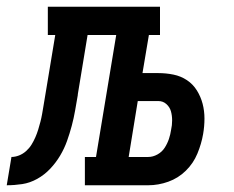

<svg xmlns="http://www.w3.org/2000/svg" viewBox="-76 -550 696 570"><path d="M-56 0 -42 -84Q-31 -84 -19.5 -88.5Q-8 -93 1.5 -101.5Q11 -110 17.5 -120.5Q24 -131 29 -142.5Q34 -154 37.5 -165.5Q41 -177 44 -188.5Q47 -200 49 -211.5Q51 -223 53 -235Q55 -247 57 -259Q59 -271 61 -283L88 -446H66V-530H399V-446H366L347 -333H394Q417 -333 439 -328.5Q461 -324 479 -312Q497 -300 508.5 -281.5Q520 -263 525.5 -242Q531 -221 531 -198Q531 -175 527 -152Q522 -123 510 -94Q498 -65 475.5 -43Q453 -21 423.5 -10.5Q394 0 364 0H176V-84H209L269 -446H184L155 -270Q155 -270 155 -270Q155 -270 155 -269V-268Q151 -245 147 -222Q143 -199 137 -176.5Q131 -154 123 -131.5Q115 -109 102.5 -88Q90 -67 73 -49Q56 -31 34.5 -19Q13 -7 -10 -3.5Q-33 0 -56 0ZM364 -84Q378 -84 391.5 -91.5Q405 -99 413 -111.5Q421 -124 425.5 -137.5Q430 -151 432 -165Q435 -178 435 -192.5Q435 -207 431.5 -219.5Q428 -232 418 -241Q408 -250 394 -250H333L306 -84Z"/></svg>

Font: Iosevka Slab MdExObl
Style: Regular
Weight: 500
Width: 7
Italic angle: -9°
Monospace: yes
Designer: Belleve Invis
Foundry: Belleve Invis
Version: Version 11.1.1; ttfautohint (v1.8.3)